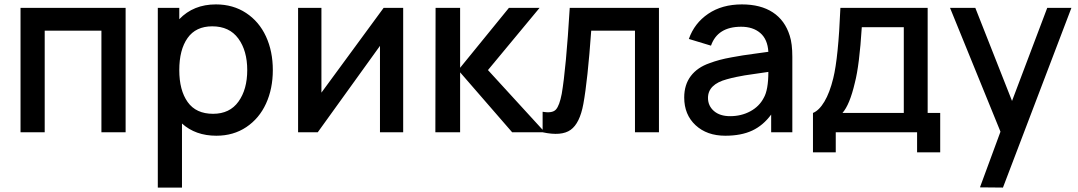

<svg xmlns="http://www.w3.org/2000/svg" viewBox="-20 -598 4873 868"><path d="M547.9 -562.5V0H438.5V-459.5H182.1V0H72.8V-562.5Z M956.1 -578.1Q1033.7 -578.1 1092.5 -539.3Q1151.4 -500.5 1182.4 -433.3Q1213.4 -366.2 1213.4 -281.2Q1213.4 -196.8 1182.6 -129.6Q1151.9 -62.5 1093.5 -23.4Q1035.2 15.6 958 15.6Q863.8 15.6 802.7 -39.6V250H693.4V-562.5H790.5V-511.2Q854.5 -578.1 956.1 -578.1ZM943.4 -83.5Q1018.6 -83.5 1058.1 -138.7Q1097.7 -193.8 1097.7 -281.2Q1097.7 -368.7 1057.4 -423.8Q1017.1 -479 939.5 -479Q865.2 -479 827.9 -426Q790.5 -373 790.5 -281.2Q790.5 -189.9 828.4 -136.7Q866.2 -83.5 943.4 -83.5Z M1802.7 -562.5V0H1697.8V-390.6L1416.5 0H1327.6V-562.5H1433.1V-179.2L1714.4 -562.5Z M1948.2 0 1949.2 -562.5H2060.1V-291.5L2280.8 -562.5H2419.4L2186 -281.2L2443.4 0H2295.4L2060.1 -271V0Z M2555.7 -562.5H2959V0H2850.6V-459.5H2652.8Q2636.7 -234.4 2617.2 -127.9Q2601.1 -40.5 2559.8 -11Q2518.6 18.6 2433.1 0V-92.8Q2477.1 -85 2493.2 -102.8Q2509.3 -120.6 2519.5 -173.8Q2539.1 -287.6 2555.7 -562.5Z M3562 0H3466.3V-80.1Q3430.2 -30.8 3380.4 -7.6Q3330.6 15.6 3258.8 15.6Q3175.8 15.6 3124.5 -32Q3073.2 -79.6 3073.2 -157.2Q3073.2 -214.8 3103 -254.2Q3132.8 -293.5 3188 -312.5Q3210 -320.8 3233.6 -327.1Q3257.3 -333.5 3288.8 -339.1Q3320.3 -344.7 3338.6 -347.7Q3356.9 -350.6 3398.7 -356.2Q3440.4 -361.8 3453.6 -363.8Q3450.2 -420.4 3417.2 -448.7Q3384.3 -477.1 3330.6 -477.1Q3224.1 -477.1 3194.3 -391.6L3094.2 -421.9Q3119.1 -493.2 3181.6 -535.6Q3244.1 -578.1 3334 -578.1Q3418.9 -578.1 3473.9 -542Q3528.8 -505.9 3550.3 -436.5Q3562 -400.9 3562 -340.8ZM3432.6 -155.3Q3453.6 -190.9 3453.6 -272.9Q3435.1 -270 3398.7 -264.9Q3362.3 -259.8 3346.9 -257.3Q3331.5 -254.9 3308.3 -250Q3285.2 -245.1 3266.1 -239.7Q3180.7 -216.8 3180.7 -155.3Q3180.7 -119.6 3207.5 -96.2Q3234.4 -72.8 3280.8 -72.8Q3331.1 -72.8 3371.8 -94.7Q3412.6 -116.7 3432.6 -155.3Z M4173.8 -562.5V-87.4H4230.5V90.8H4126V0H3758.3V90.8H3655.3V-87.4Q3683.1 -98.6 3707 -138.7Q3731 -178.7 3747.1 -244.6Q3770 -337.4 3779.3 -562.5ZM4065.9 -87.4V-475.1H3876Q3865.2 -302.2 3844.7 -224.1Q3821.3 -124 3788.6 -87.4Z M4714.4 -562.5H4823.7L4514.2 250L4410.2 249L4502 0L4502.9 -2.9L4274.9 -562.5H4389.2L4555.2 -141.6Z"/></svg>

Font: Manrope3 Semibold
Style: Regular
Weight: 600
Width: 4
Designer: Mikhail Sharanda
Foundry: Mikhail Sharanda
Version: Version 3.000;PS 003.000;hotconv 1.0.88;makeotf.lib2.5.64775